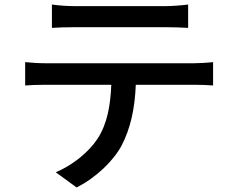

<svg xmlns="http://www.w3.org/2000/svg" viewBox="-20 -772 1040 847"><path d="M209 -752V-649C237 -651 274 -652 307 -652C367 -652 654 -652 710 -652C741 -652 778 -651 810 -649V-752C778 -748 741 -745 710 -745C654 -745 367 -745 306 -745C274 -745 239 -748 209 -752ZM91 -498V-395C118 -397 152 -398 182 -398H471C467 -308 454 -228 411 -161C371 -100 300 -43 226 -12L318 55C405 11 481 -63 517 -131C555 -204 575 -292 579 -398H836C862 -398 897 -397 920 -395V-498C895 -495 857 -493 836 -493C780 -493 241 -493 182 -493C151 -493 119 -495 91 -498Z"/></svg>

Font: GenYoGothic2 TW M
Style: Regular
Weight: 500
Version: Version 2.100;PS 2.1;hotconv 16.6.51;makeotf.lib2.5.65220 DE